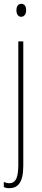

<svg xmlns="http://www.w3.org/2000/svg" viewBox="-22 -744 219 1006"><path d="M64 -690C64 -672 72 -656 89 -656C105 -656 115 -670 115 -691C115 -707 109 -724 90 -724C70 -724 64 -706 64 -690ZM27 242C69 242 100 216 100 125V-527H74V117C74 184 62 216 26 216C16 216 5 213 -2 209V236C4 239 13 242 27 242Z"/></svg>

Font: Noto Sans Arabic ExtCond Thin
Style: Regular
Weight: 100
Width: 2
Designer: Monotype Design Team, Nadine Chahine, Nizar Qandah and Khaled Hosny
Foundry: Monotype Imaging Inc.
Version: Version 2.012